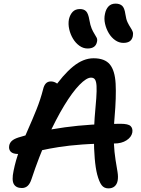

<svg xmlns="http://www.w3.org/2000/svg" viewBox="-20 -1031 780 1061"><path d="M579 10Q555 10 541.5 -8Q528 -26 517 -67Q508 -102 503.5 -155.5Q499 -209 499 -268Q499 -327 503 -380Q509 -445 512 -488Q515 -531 513.5 -556Q512 -581 505 -591.5Q498 -602 483 -602Q458 -602 419 -562Q380 -522 335 -448Q290 -374 243 -271Q196 -168 154 -41Q146 -16 133 -4Q120 8 101 8Q69 8 56.5 -13.5Q44 -35 55 -87Q67 -147 88.5 -203.5Q110 -260 135 -316Q160 -372 182 -427Q204 -482 218 -537Q223 -559 233.5 -570Q244 -581 261 -581Q277 -581 291.5 -572Q306 -563 314 -543L268 -530Q328 -618 384 -663.5Q440 -709 497 -709Q559 -709 587 -675Q615 -641 619 -568.5Q623 -496 613 -381Q606 -302 609 -244.5Q612 -187 618.5 -147.5Q625 -108 629.5 -80.5Q634 -53 630 -32Q626 -12 613 -1Q600 10 579 10ZM82 -180Q51 -180 39 -193Q27 -206 31 -227Q34 -242 45.5 -252.5Q57 -263 81 -271Q196 -308 338.5 -327.5Q481 -347 646 -347Q689 -347 702 -334Q715 -321 711 -298Q706 -273 679 -255.5Q652 -238 611 -238Q509 -238 434.5 -232.5Q360 -227 306 -218.5Q252 -210 212 -201Q172 -192 141.5 -186Q111 -180 82 -180ZM662 -794Q638 -794 617 -808.5Q596 -823 581.5 -847Q567 -871 560.5 -899.5Q554 -928 560 -954Q565 -980 579.5 -995.5Q594 -1011 619 -1011Q641 -1011 654.5 -999.5Q668 -988 673 -952Q677 -924 685 -907.5Q693 -891 701 -879Q709 -867 713 -856.5Q717 -846 714 -831Q710 -812 697 -803Q684 -794 662 -794ZM464 -763Q440 -763 419 -778Q398 -793 383.5 -817Q369 -841 362.5 -869.5Q356 -898 361 -925Q367 -950 381.5 -965.5Q396 -981 422 -981Q444 -981 456 -968.5Q468 -956 474 -920Q479 -891 486.5 -873.5Q494 -856 501.5 -844.5Q509 -833 514 -823Q519 -813 516 -800Q512 -781 499 -772Q486 -763 464 -763Z"/></svg>

Font: Shantell Sans Medium
Style: Italic
Weight: 500
Italic angle: -11°
Designer: Stephen Nixon, Anya Danilova, Shantell Martin
Foundry: Arrow Type
Version: Version 1.011;[c5ecc13dd]